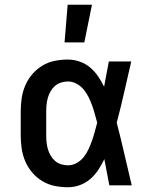

<svg xmlns="http://www.w3.org/2000/svg" viewBox="-20 -778 640 806"><path d="M265 8Q237 8 209.5 2.5Q182 -3 158 -17.5Q134 -32 115.5 -53.5Q97 -75 86 -101Q75 -127 71 -154.5Q67 -182 67 -210V-310Q67 -338 71 -365.5Q75 -393 86 -419Q97 -445 115.5 -466.5Q134 -488 158 -502.5Q182 -517 209.5 -522.5Q237 -528 265 -528Q290 -528 314.5 -519.5Q339 -511 358 -495Q377 -479 391.5 -458Q406 -437 417 -414Q422 -441 427 -467.5Q432 -494 437 -520H531Q516 -456 501.5 -391.5Q487 -327 470 -263Q487 -198 502 -132Q517 -66 533 0H439Q434 -27 428.5 -55Q423 -83 418 -110Q407 -87 393 -65.5Q379 -44 359.5 -27Q340 -10 315.5 -1Q291 8 265 8ZM265 -84Q285 -84 302.5 -94Q320 -104 332 -119.5Q344 -135 352 -152.5Q360 -170 366.5 -188.5Q373 -207 378 -225.5Q383 -244 388 -263Q383 -281 378 -299.5Q373 -318 366.5 -336Q360 -354 351.5 -371Q343 -388 331 -402.5Q319 -417 301.5 -426.5Q284 -436 265 -436Q251 -436 236.5 -431.5Q222 -427 211 -417.5Q200 -408 192.5 -395Q185 -382 181 -368Q177 -354 175.5 -339.5Q174 -325 174 -310V-210Q174 -195 175.5 -180.5Q177 -166 181 -152Q185 -138 192.5 -125Q200 -112 211 -102.5Q222 -93 236.5 -88.5Q251 -84 265 -84ZM251 -600 264 -758H366L334 -600Z"/></svg>

Font: Iosevka Semibold Extended
Style: Regular
Weight: 600
Width: 7
Monospace: yes
Designer: Belleve Invis
Foundry: Belleve Invis
Version: Version 32.5.0; ttfautohint (v1.8.4)